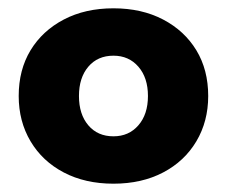

<svg xmlns="http://www.w3.org/2000/svg" viewBox="-20 -432 546 462"><path d="M253 10Q185 10 133.5 -17Q82 -44 53.5 -92Q25 -140 25 -201Q25 -264 53.5 -311Q82 -358 133.5 -385Q185 -412 253 -412Q321 -412 372.5 -385Q424 -358 452.5 -311Q481 -264 481 -201Q481 -140 452.5 -92Q424 -44 372.5 -17Q321 10 253 10ZM253 -104Q290 -104 313 -130.5Q336 -157 336 -201Q336 -245 313 -271.5Q290 -298 253 -298Q215 -298 192.5 -271.5Q170 -245 170 -201Q170 -157 192.5 -130.5Q215 -104 253 -104Z"/></svg>

Font: Rokkitt SemiBold ExtraBold
Style: Regular
Weight: 800
Version: Version 3.103